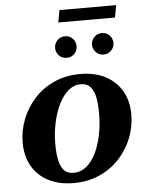

<svg xmlns="http://www.w3.org/2000/svg" viewBox="-61 -972 797 1032"><g transform="rotate(-5 337.5 -456.5)"><path d="M295 10Q217 10 159.5 -19.5Q102 -49 71 -103Q40 -157 40 -230Q40 -294 63.5 -355Q87 -416 131.5 -465Q176 -514 239 -542.5Q302 -571 380 -571Q458 -571 515 -541.5Q572 -512 603.5 -458Q635 -404 635 -331Q635 -266 611.5 -205.5Q588 -145 543.5 -96Q499 -47 436 -18.5Q373 10 295 10ZM300 -45Q338 -45 368.5 -70Q399 -95 420 -138.5Q441 -182 452 -237Q463 -292 463 -352Q463 -397 456.5 -434.5Q450 -472 431 -494Q412 -516 377 -516Q341 -516 311 -490.5Q281 -465 259.5 -421.5Q238 -378 226 -322.5Q214 -267 214 -208Q214 -163 220.5 -126Q227 -89 245.5 -67Q264 -45 300 -45ZM316 -664Q290 -664 274 -681.5Q258 -699 258 -722Q258 -745 274 -762.5Q290 -780 316 -780Q342 -780 358 -762.5Q374 -745 374 -722Q374 -699 358 -681.5Q342 -664 316 -664ZM515 -664Q490 -664 473.5 -681.5Q457 -699 457 -722Q457 -745 473.5 -762.5Q490 -780 515 -780Q540 -780 556.5 -762.5Q573 -745 573 -722Q573 -699 556.5 -681.5Q540 -664 515 -664ZM287 -857 299 -923H605L593 -857Z"/></g></svg>

Font: Spectral SC ExtraBold
Style: Italic
Weight: 800
Italic angle: -10°
Designer: Jean-Baptiste Levee
Foundry: Production Type
Version: Version 2.001